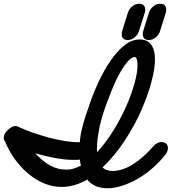

<svg xmlns="http://www.w3.org/2000/svg" viewBox="-45 -951 914 1022"><path d="M46 -279Q84 -261 128 -245.5Q172 -230 215.5 -218.5Q259 -207 299 -200.5Q339 -194 369 -194H380Q381 -212 384 -230.5Q387 -249 393 -273Q399 -297 409 -328.5Q419 -360 435 -405Q455 -463 483 -522Q511 -581 544.5 -629.5Q578 -678 616.5 -709Q655 -740 697 -741Q740 -741 760 -713Q780 -685 780 -634Q780 -587 761 -515Q742 -443 706.5 -362.5Q671 -282 619 -202.5Q567 -123 501 -60Q519 -41 556 -41Q581 -41 609 -50.5Q637 -60 664.5 -77.5Q692 -95 718.5 -118.5Q745 -142 769 -170Q780 -183 790 -188Q800 -193 811 -195Q849 -195 849 -161Q849 -147 835 -127Q803 -87 764.5 -54Q726 -21 685.5 2Q645 25 604.5 38Q564 51 529 51Q493 51 466 40Q439 29 419 5Q384 25 350 34.5Q316 44 282 44Q238 44 194.5 27Q151 10 111 -22Q71 -54 37.5 -99Q4 -144 -19 -200Q-24 -205 -24.5 -209Q-25 -213 -25 -220Q-25 -230 -18.5 -240.5Q-12 -251 -2.5 -260Q7 -269 17.5 -274.5Q28 -280 35 -280Q36 -280 40 -279.5Q44 -279 46 -279ZM427 -148Q418 -125 406 -115Q394 -105 380 -102Q378 -110 378 -118.5Q378 -127 378 -137V-147Q378 -149 378.5 -151.5Q379 -154 379 -157ZM386 -70Q381 -85 380 -102Q372 -100 363.5 -100Q355 -100 347 -100H343Q304 -100 250.5 -109.5Q197 -119 143 -135Q181 -93 221.5 -70.5Q262 -48 307 -48Q327 -48 345 -53Q363 -58 386 -70ZM440 -110Q448 -118 456 -125.5Q464 -133 472 -141Q473 -130 475.5 -119.5Q478 -109 481 -99ZM471 -164Q471 -158 471 -152Q471 -146 472 -141Q519 -192 558.5 -256Q598 -320 626.5 -384.5Q655 -449 671 -507Q687 -565 687 -603Q687 -646 672 -648Q653 -645 633 -621.5Q613 -598 593 -562.5Q573 -527 555.5 -484.5Q538 -442 523 -401.5Q508 -361 498 -326.5Q488 -292 484 -274H485Q471 -204 471 -164ZM748 -884V-883Q753 -902 770 -916.5Q787 -931 807 -931Q840 -931 840 -898Q840 -896 839.5 -893.5Q839 -891 839 -888L807 -786Q801 -766 784 -752Q767 -738 747 -738Q715 -738 715 -770Q715 -774 715.5 -778.5Q716 -783 719 -789L717 -785ZM636 -884V-883Q641 -902 658 -916.5Q675 -931 695 -931Q728 -931 728 -898Q728 -896 727.5 -893.5Q727 -891 727 -888L695 -786Q689 -766 672 -752Q655 -738 635 -738Q603 -738 603 -770Q603 -774 603.5 -778.5Q604 -783 607 -789L605 -785Z"/></svg>

Font: Discipuli Britannica Bold
Style: Regular
Weight: 700
Designer: Peter Wiegel
Foundry: Peter Wiegel
Version: Version 0.001 2009